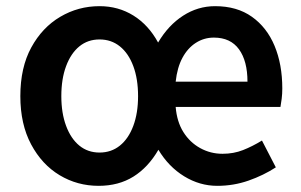

<svg xmlns="http://www.w3.org/2000/svg" viewBox="-20 -589 978 623"><path d="M300 14Q231 14 173.5 -20.5Q116 -55 81 -120.5Q46 -186 46 -277Q46 -370 81.5 -435Q117 -500 175.5 -534.5Q234 -569 303 -569Q364 -569 413 -538.5Q462 -508 493 -451Q526 -507 574 -538Q622 -569 678 -569Q749 -569 797.5 -534.5Q846 -500 871 -440Q896 -380 896 -302Q896 -284 894 -268.5Q892 -253 890 -242H550Q554 -194 575 -160.5Q596 -127 629.5 -108.5Q663 -90 702 -90Q738 -90 768.5 -102Q799 -114 830 -133L875 -46Q835 -20 786.5 -3Q738 14 685 14Q628 14 577.5 -17Q527 -48 494 -103Q461 -46 413 -16Q365 14 300 14ZM303 -94Q341 -94 369 -116.5Q397 -139 412.5 -180.5Q428 -222 428 -277Q428 -333 412.5 -374.5Q397 -416 369 -438.5Q341 -461 303 -461Q265 -461 237.5 -438.5Q210 -416 194.5 -374.5Q179 -333 179 -277Q179 -222 194.5 -180.5Q210 -139 237.5 -116.5Q265 -94 303 -94ZM550 -324H783Q783 -391 755.5 -429Q728 -467 674 -467Q642 -467 615.5 -450Q589 -433 572 -401.5Q555 -370 550 -324Z"/></svg>

Font: Noto Sans HK Thin SemiBold
Style: Regular
Weight: 600
Version: Version 2.004-H2;hotconv 1.0.118;makeotfexe 2.5.65603